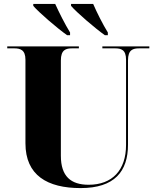

<svg xmlns="http://www.w3.org/2000/svg" viewBox="-20 -951 799 981"><path d="M323 -771H338V-785C312 -827 281 -889 262 -931H150V-921C178 -888 272 -807 323 -771ZM516 -771H531V-785C505 -827 474 -889 456 -931H343V-921C371 -888 465 -807 516 -771ZM392 10C565 10 634 -75 634 -212V-642C634 -697 659 -704 692 -704H743V-714H503V-704H567C599 -704 624 -697 624 -646V-210C624 -82 554 -7 433 -7C342 -7 291 -50 291 -155V-642C291 -697 317 -704 349 -704H383V-714H17V-704H52C83 -704 110 -697 110 -646V-219C110 -55 222 10 392 10Z"/></svg>

Font: Noto Serif Display ExtraBold
Style: Regular
Weight: 800
Designer: Monotype Design Team
Foundry: Monotype Imaging Inc.
Version: Version 2.009